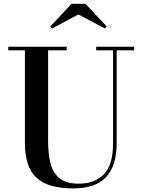

<svg xmlns="http://www.w3.org/2000/svg" viewBox="-20 -1002 773 1036"><path d="M403 -924 261 -848.5 251 -859 366 -981.5H441L556 -859L546 -848.5ZM24.5 -750H340V-730.5H239.5V-240Q239.5 -174 252.2 -122.2Q265 -70.5 300.2 -40.8Q335.5 -11 404 -11Q491.5 -11 540.8 -61.5Q590 -112 590 -230V-730.5H499V-750H704V-730.5H609.5V-230Q609.5 -106.5 552.2 -46Q495 14.5 374.5 14.5Q239 14.5 176.8 -43Q114.5 -100.5 114.5 -230V-730.5H24.5Z"/></svg>

Font: Bodoni* 11pt Medium
Style: Regular
Weight: 500
Version: Version 2.3